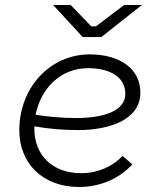

<svg xmlns="http://www.w3.org/2000/svg" viewBox="-20 -740 638 766"><path d="M295 6C377 6 453 -25 508 -84L469 -118C430 -76 370 -49 304 -49C189 -49 117 -121 117 -227V-236C168 -227 228 -221 291 -221C418 -221 540 -263 540 -370C540 -469 454 -523 338 -523C179 -523 57 -390 57 -220C57 -88 151 6 295 6ZM310 -592H384L546 -720H475L363 -635H344L262 -720H192ZM122 -282C143 -388 222 -468 331 -468C421 -468 480 -431 480 -366C480 -295 389 -269 282 -269C224 -269 169 -275 122 -282Z"/></svg>

Font: Fixel Display 20240404 Light
Style: Italic
Weight: 300
Italic angle: -10°
Designer: AlfaBravo + MacPaw
Foundry: Kyrylo Tkachov, Marchela Mozhyna, Serhii Makarenko, Maria Weinstein, Zakhar Kryvoshyya
Version: Version 1.211;Glyphs 3.2 (3225)